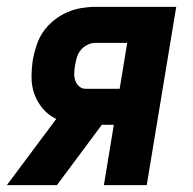

<svg xmlns="http://www.w3.org/2000/svg" viewBox="-42 -540 562 560"><path d="M-22 0 122 -193Q99 -204 83 -223Q67 -242 58.5 -265Q50 -288 50 -314.5Q50 -341 54 -367Q58 -388 65 -409Q72 -430 84.5 -448Q97 -466 115 -480.5Q133 -495 153.5 -504Q174 -513 195 -516.5Q216 -520 237 -520H472L386 0H261L290 -176H255L124 0ZM307 -281 329 -415H236Q225 -415 213.5 -409.5Q202 -404 194 -394.5Q186 -385 182.5 -373.5Q179 -362 177 -350Q175 -339 174.5 -327.5Q174 -316 177.5 -305.5Q181 -295 189 -288Q197 -281 208 -281Z"/></svg>

Font: Iosevka SS18 Extrabold
Style: Italic
Weight: 800
Italic angle: -9°
Monospace: yes
Designer: Belleve Invis
Foundry: Belleve Invis
Version: Version 25.1.1; ttfautohint (v1.8.4)